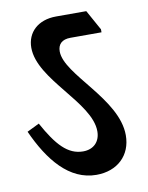

<svg xmlns="http://www.w3.org/2000/svg" viewBox="-71 -678 534 695"><g transform="rotate(-10 195.5 -330.0)"><path d="M228 -35C305 -35 357 -84 357 -158C357 -293 174 -412 174 -498C174 -524 189 -540 221 -540H335V-551L294 -625H183C116 -625 75 -585 75 -529C75 -411 258 -297 258 -190C258 -152 234 -127 195 -127C139 -127 100 -170 54 -254L9 -232C59 -121 128 -35 228 -35Z"/></g></svg>

Font: Noto Serif Devanagari Condensed SemiBold
Style: Regular
Weight: 600
Width: 3
Designer: Universal Thirst, Indian Type Foundry and the Monotype Design Team
Foundry: Monotype Imaging Inc.
Version: Version 2.004